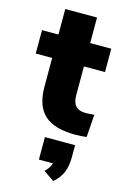

<svg xmlns="http://www.w3.org/2000/svg" viewBox="-136 -696 677 1039"><g transform="rotate(15 202.5 -177.0)"><path d="M395 -123 386 4Q354 8 324 8Q204 8 149.5 -42.5Q95 -93 95 -199V-361H3V-492H95V-635H273V-492H391V-361H273V-198Q273 -120 346 -120Q368 -120 395 -123ZM337 63V130Q337 179 322.5 215Q308 251 273 281L213 240Q239 216 247 189H168V63Z"/></g></svg>

Font: wassup Sans
Style: Black
Weight: 900
Version: Version 2.001